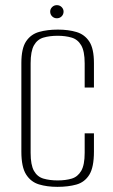

<svg xmlns="http://www.w3.org/2000/svg" viewBox="-20 -714 440 746"><path d="M203 12Q163 12 131.5 2.5Q100 -7 81.5 -36Q63 -65 63 -125V-469Q63 -526 81.5 -553.5Q100 -581 132 -590Q164 -599 205 -599Q246 -599 277.5 -589.5Q309 -580 327 -552.5Q345 -525 345 -469V-374H309V-468Q309 -515 295.5 -538Q282 -561 258 -568Q234 -575 204 -575Q173 -575 149 -568Q125 -561 112 -538Q99 -515 99 -468V-120Q99 -73 112 -50Q125 -27 149 -20Q173 -13 204 -13Q235 -13 258.5 -20Q282 -27 295.5 -50Q309 -73 309 -120V-196H345V-125Q345 -64 327 -35Q309 -6 277 3Q245 12 203 12ZM201 -643Q190 -643 182.5 -650.5Q175 -658 175 -669Q175 -679 182.5 -686.5Q190 -694 201 -694Q212 -694 219.5 -686.5Q227 -679 227 -669Q227 -658 219.5 -650.5Q212 -643 201 -643Z"/></svg>

Font: Alumni Sans Thin ExtraLight
Style: Regular
Weight: 250
Version: Version 1.018